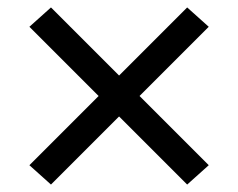

<svg xmlns="http://www.w3.org/2000/svg" viewBox="-20 -598 640 516"><path d="M117 -102 59 -154 245 -340 59 -526 117 -578 300 -395 483 -578 541 -526 355 -340 541 -154 483 -102 300 -285Z"/></svg>

Font: Iosevka Curly Extended
Style: Regular
Weight: 400
Width: 7
Monospace: yes
Designer: Belleve Invis
Foundry: Belleve Invis
Version: Version 11.1.0; ttfautohint (v1.8.3)